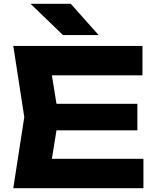

<svg xmlns="http://www.w3.org/2000/svg" viewBox="-20 -992 827 1012"><path d="M704 -445V-305H161V-445ZM289 -375 239 -65 160 -155H736V0H50L108 -375L50 -750H731V-595H160L239 -685ZM353 -972 500 -807H312L141 -972Z"/></svg>

Font: Unbounded SemiBold
Style: Regular
Weight: 600
Designer: Luke Prowse, Jean-Baptiste Morizot, Fátima Lázaro, Florian Runge
Foundry: NaN
Version: Version 1.700